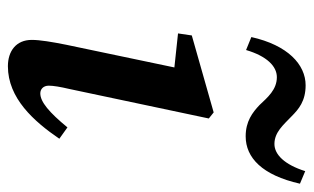

<svg xmlns="http://www.w3.org/2000/svg" viewBox="-170 -590 775 474"><g transform="rotate(90 217.0 -353.5)"><path d="M79 -45C79 -6 107 14 144 14C223 14 280 -50 323 -113L295 -133C258 -88 232 -66 211 -66C201 -66 192 -73 192 -87C192 -98 195 -116 200 -137L273 -482L258 -494L68 -440L63 -406L147 -397L91 -130C84 -95 79 -65 79 -45ZM72 -587 104 -574C119 -625 144 -650 171 -650C202 -650 221 -627 240 -607C258 -590 280 -573 317 -573C370 -573 413 -614 434 -707L403 -720C387 -669 362 -644 336 -644C307 -644 289 -666 268 -686C250 -704 230 -721 191 -721C140 -721 92 -677 72 -587Z"/></g></svg>

Font: Source Serif Pro Semibold
Style: Italic
Weight: 600
Italic angle: -12°
Designer: Frank Grießhammer
Foundry: Adobe Systems Incorporated
Version: Version 3.001;hotconv 1.0.111;makeotfexe 2.5.65597